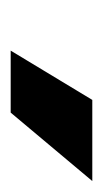

<svg xmlns="http://www.w3.org/2000/svg" viewBox="64 -874 194 363"><g transform="rotate(90 161.5 -693.0)"><path d="M76.2 -615.7 169.4 -770H322.8L193.4 -615.7Z"/></g></svg>

Font: Inter Extra Bold
Style: Italic
Weight: 800
Italic angle: -9.39999°
Designer: Rasmus Andersson
Foundry: rsms
Version: Version 4.000;git-3c8e0fc